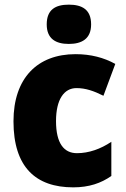

<svg xmlns="http://www.w3.org/2000/svg" viewBox="-20 -796 540 826"><path d="M276 -776C219 -776 181 -755 181 -691C181 -629 220 -607 276 -607C332 -607 372 -629 372 -691C372 -755 333 -776 276 -776ZM295 10C363 10 415 -8 459 -39V-186C413 -155 362 -137 311 -137C256 -137 221 -178 221 -275C221 -369 256 -417 309 -417C348 -417 383 -405 425 -384L476 -521C427 -548 371 -563 305 -563C141 -563 38 -460 38 -274C38 -77 134 10 295 10Z"/></svg>

Font: Noto Sans Devanagari SemiCondensed Black
Style: Regular
Weight: 900
Width: 4
Designer: Jelle Bosma - Monotype Design Team
Foundry: Monotype Imaging Inc.
Version: Version 2.004